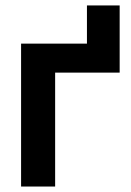

<svg xmlns="http://www.w3.org/2000/svg" viewBox="-20 -682 479 702"><path d="M297.9 -522.5V-662.1H417.5V-522.5ZM417.5 -522.5V-416.5H181.6V0H57.1V-522.5Z"/></svg>

Font: Inter 28pt SemiBold
Style: Regular
Weight: 600
Designer: Rasmus Andersson
Foundry: rsms
Version: Version 4.001;git-66647c0bb